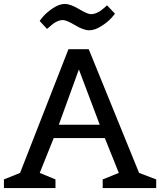

<svg xmlns="http://www.w3.org/2000/svg" viewBox="-30 -956 814 976"><path d="M764 0H492V-44L574 -77L503 -254H243L172 -77L252 -44V0H-10V-44L72 -77L318 -706H421L677 -77L764 -44ZM477 -322 371 -603 269 -322ZM290 -854Q258 -854 222 -820L209 -809L172 -849Q170 -849 188 -870.5Q206 -892 238.5 -914Q271 -936 299.5 -936Q328 -936 371.5 -910Q415 -884 432 -884Q465 -884 502 -918L514 -929L554 -887Q556 -887 537 -865.5Q518 -844 485 -823Q452 -802 423.5 -802Q395 -802 351.5 -828Q308 -854 290 -854Z"/></svg>

Font: Belgrano
Style: Regular
Weight: 400
Version: Version 1.002